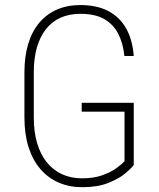

<svg xmlns="http://www.w3.org/2000/svg" viewBox="-20 -741 638 771"><path d="M517.1 -328.1V-78.6Q507.3 -64.9 481.9 -43.9Q456.5 -22.9 414.1 -6.1Q371.6 10.7 310.5 10.7Q258.3 10.7 215.6 -7.8Q172.9 -26.4 142.1 -62.3Q111.3 -98.1 94.7 -150.1Q78.1 -202.1 78.1 -269V-450.2Q78.1 -515.1 93.5 -565.4Q108.9 -615.7 138.4 -650.4Q168 -685.1 209.5 -702.9Q251 -720.7 302.7 -720.7Q368.7 -720.7 414.6 -696.8Q460.4 -672.9 486.3 -627.2Q512.2 -581.5 517.1 -516.1H479.5Q474.1 -568.4 454.3 -606.2Q434.6 -644 397.9 -664.8Q361.3 -685.5 302.7 -685.5Q257.8 -685.5 223.1 -669.9Q188.5 -654.3 164.6 -624Q140.6 -593.8 128.2 -550.3Q115.7 -506.8 115.7 -451.2V-269Q115.7 -210.9 129.2 -165.8Q142.6 -120.6 168 -89.1Q193.4 -57.6 229.2 -41.3Q265.1 -24.9 310.1 -24.9Q357.4 -24.9 392.3 -37.8Q427.2 -50.8 449.2 -67.1Q471.2 -83.5 480 -93.3V-292.5H308.1V-328.1Z"/></svg>

Font: Roboto Condensed ExtraLight
Style: Regular
Weight: 250
Designer: Christian Robertson
Foundry: Google
Version: Version 3.008; 2023